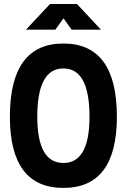

<svg xmlns="http://www.w3.org/2000/svg" viewBox="-20 -918 626 948"><path d="M293 9.8Q28.8 9.8 28.8 -341.8Q28.8 -703.1 293 -703.1Q557.1 -703.1 557.1 -341.8Q557.1 9.8 293 9.8ZM293 -113.3Q421.9 -113.3 421.9 -341.8Q421.9 -580.1 293 -580.1Q164.1 -580.1 164.1 -341.8Q164.1 -113.3 293 -113.3ZM108.4 -771.5 227.1 -898.4H359.9L478.5 -771.5H333.5L293.5 -827.6L253.4 -771.5Z"/></svg>

Font: CaskaydiaMono NF
Style: Bold
Weight: 700
Designer: Aaron Bell
Foundry: Saja Typeworks
Version: Version 2111.001; ttfautohint (v1.8.4);Nerd Fonts 3.1.1